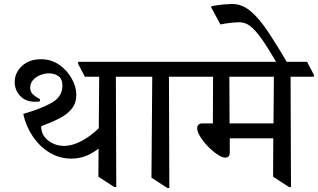

<svg xmlns="http://www.w3.org/2000/svg" viewBox="-20 -931 1599 966"><path d="M339 -133Q279 -133 229 -163.5Q179 -194 144.5 -245.5Q110 -297 97 -358Q188 -384 241 -414.5Q294 -445 294 -500Q294 -534 274 -548Q254 -562 226 -562Q204 -562 182 -553Q160 -544 146 -528Q132 -512 132 -490Q132 -468 147 -455Q162 -442 181 -432V-421Q171 -420 166.5 -419.5Q162 -419 156 -419Q109 -419 81.5 -448.5Q54 -478 54 -518Q54 -565 90.5 -599Q127 -633 186 -633Q238 -633 278 -605Q318 -577 341 -535.5Q364 -494 364 -454Q364 -413 341.5 -384.5Q319 -356 279 -335.5Q239 -315 187 -296Q187 -266 203 -244Q219 -222 245.5 -209.5Q272 -197 301 -197Q345 -197 392 -222.5Q439 -248 477 -286L479 -545H407L373 -610V-620H646L680 -555V-545H563L565 10H555L475 -42L476 -183Q438 -155 406 -144Q374 -133 339 -133Z M947 -545H830L832 15H822L742 -37L746 -545H658L624 -610V-620H913L947 -555Z M997 -310H1051L1052 -545H925L891 -610V-620H1525L1559 -555V-545H1442L1444 10H1434L1354 -42L1355 -235H1136V-163Q1136 -138 1113 -138Q1098 -138 1074.5 -153.5Q1051 -169 1027.5 -193Q1004 -217 988 -242.5Q972 -268 972 -287Q972 -296 978 -303Q984 -310 997 -310ZM1358 -545H1134L1135 -310H1356Z M1043 -893 1044 -900Q1083 -907 1111 -909Q1139 -911 1148 -911Q1199 -911 1243 -873Q1287 -835 1332 -766.5Q1377 -698 1430 -608H1376Q1328 -691 1295.5 -736.5Q1263 -782 1238 -800.5Q1213 -819 1185 -819Q1169 -819 1140.5 -816Q1112 -813 1089 -808Z"/></svg>

Font: Tiro Devanagari Sanskrit
Style: Regular
Weight: 400
Designer: Devanagari: John Hudson & Fiona Ross. Latin: John Hudson.
Foundry: Tiro Typeworks Ltd.
Version: Version 1.52